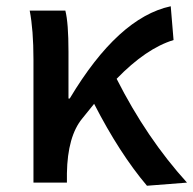

<svg xmlns="http://www.w3.org/2000/svg" viewBox="-20 -584 618 614"><path d="M450 10Q362 -94 281 -252L243 -205Q196 -148 194 -30V0H87V-394Q87 -488 75 -550H189Q199 -511 199 -419V-269H203Q358 -528 526 -564L535 -456Q447 -429 353 -332Q449 -142 578 0Z"/></svg>

Font: Noto Sans S Chinese Medium
Style: Regular
Weight: 500
Designer: Ryoko NISHIZUKA  (kana & ideographs); Paul D. Hunt (Latin, Greek & Cyrillic); Wenlong ZHANG  (bopomofo); Sandoll Communi
Foundry: Adobe Systems Incorporated
Version: Version 1.000;PS 1;hotconv 1.0.78;makeotf.lib2.5.61930